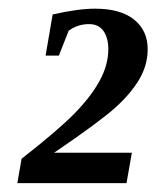

<svg xmlns="http://www.w3.org/2000/svg" viewBox="-20 -679 357 438"><path d="M268.6 -261.2H19.5L29.3 -316.9Q111.3 -380.9 149.7 -419.9Q188 -459 207.5 -495.1Q227.1 -531.2 227.1 -566.9Q227.1 -592.3 216.1 -608.2Q205.1 -624 183.1 -624Q157.2 -624 136.7 -608.9L114.3 -552.2H84L100.1 -646Q157.7 -659.2 197.3 -659.2Q254.9 -659.2 285.9 -634.3Q316.9 -609.4 316.9 -566.9Q316.9 -530.8 297.9 -498.3Q278.8 -465.8 243.2 -433.6Q207.5 -401.4 103.5 -330.6H280.8Z"/></svg>

Font: Tinos
Style: Bold Italic
Weight: 700
Italic angle: -16.333°
Designer: Steve Matteson
Foundry: Monotype Imaging Inc.
Version: Version 1.23